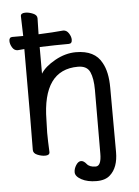

<svg xmlns="http://www.w3.org/2000/svg" viewBox="-59 -759 706 972"><g transform="rotate(-5 294.0 -272.5)"><path d="M285.2 113.8Q285.2 95.7 296.6 77.9Q308.1 60.1 322 60.1Q335.9 60.1 349.4 77.1Q362.8 94.2 394 94.2Q422.9 94.2 422.9 30.8L423.8 -293Q423.8 -351.1 408.9 -384Q394 -417 348.1 -417Q168.9 -417 166 -162.1L164.1 -97.2Q164.1 -59.1 167 1Q167 17.1 144 17.1Q125 17.1 104.5 8.5Q84 0 84 -17.1Q85.9 -115.2 85.9 -529.8L51.8 -526.9Q34.7 -526.9 24.4 -543.9Q14.2 -561 14.2 -577.1Q14.2 -596.2 30.8 -596.2H85.9L83 -696.8Q83 -712.9 106.9 -712.9Q125 -712.9 145.5 -704.3Q166 -695.8 166 -679.2L164.1 -598.1Q238.3 -601.1 290 -606Q307.1 -606 318.1 -588.9Q329.1 -571.8 329.1 -556.2Q329.1 -536.1 312 -536.1Q244.1 -536.1 164.1 -533.2V-397.9Q186 -433.1 238.5 -462.2Q291 -491.2 344.2 -491.2Q440.4 -491.2 475.1 -424.8Q502 -377.9 502 -296.9L502.9 29.8Q502.9 107.9 461.9 145Q438 168 392.1 168Q346.2 168 315.7 151.4Q285.2 134.8 285.2 113.8Z"/></g></svg>

Font: LXGW WenKai Screen R
Style: Regular
Weight: 400
Designer: Fontworks Inc.
Version: Version 1.235;May 31, 2022